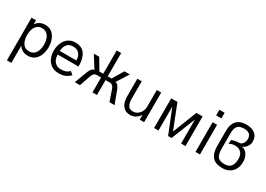

<svg xmlns="http://www.w3.org/2000/svg" viewBox="-3 -1610 3783 2735"><g transform="rotate(30 1888.5 -243.0)"><path d="M155.3 213.9H82V-487.8H155.3V-420.4Q206.5 -498 307.1 -498Q371.1 -498 414.8 -463.6Q458.5 -429.2 481.2 -371.6Q503.9 -314 503.9 -244.1Q503.9 -175.8 481.7 -117.7Q459.5 -59.6 413.1 -23.9Q368.2 9.8 307.1 9.8Q207.5 9.8 155.3 -67.4ZM288.6 -54.2Q336.9 -54.2 368.2 -80.3Q399.4 -106.4 414.3 -149.4Q429.2 -192.4 429.2 -243.2Q429.2 -292.5 414.8 -335.9Q400.4 -379.4 369.4 -406.5Q338.4 -433.6 288.6 -433.6Q240.7 -433.6 210 -407.7Q179.2 -381.8 164.6 -338.6Q149.9 -295.4 149.9 -243.2Q149.9 -192.9 164.1 -149.9Q178.2 -106.9 208.7 -80.6Q239.3 -54.2 288.6 -54.2Z M809.6 5.9Q738.8 5.9 689.2 -27.3Q639.6 -60.5 615 -116.9Q590.3 -173.3 590.3 -241.2Q590.3 -308.6 614.7 -366.5Q639.2 -424.3 686.5 -459.2Q733.9 -494.1 801.3 -494.1Q912.1 -494.1 960.7 -422.4Q1009.3 -350.6 1009.3 -237.8L1006.8 -219.2H667V-215.3Q667 -172.9 682.6 -138.7Q698.7 -102.1 731 -80.3Q763.2 -58.6 808.6 -58.6Q855 -58.6 887.2 -69.8Q919.4 -81.1 946.8 -109.4L996.6 -69.3Q956.5 -29.3 912.8 -11.7Q869.1 5.9 809.6 5.9ZM939.5 -278.8V-281.7Q939.5 -348.6 904.5 -388.9Q869.6 -429.2 801.3 -429.2Q758.8 -429.2 729.2 -409.7Q699.7 -390.1 684.6 -355.7Q669.4 -321.3 667 -278.8Z M1729 0H1645L1585 -175.3Q1572.8 -212.9 1554 -229Q1535.2 -245.1 1505.9 -245.1H1439.5V0H1365.7V-245.1H1298.3Q1269.5 -245.1 1251 -229Q1232.4 -212.9 1220.2 -175.3L1160.2 0H1075.2L1154.8 -212.4Q1167 -243.7 1186.8 -267.3Q1206.5 -291 1230.5 -291L1106 -487.8H1195.3L1302.7 -306.6H1365.7V-689.9H1439.5V-306.6H1502L1610.4 -487.8H1699.2L1574.7 -291Q1599.1 -291 1618.4 -267.3Q1637.7 -243.7 1649.4 -212.4Z M1989.7 11.2Q1931.2 11.2 1894 -16.6Q1856.9 -44.4 1839.4 -92Q1821.8 -139.6 1821.8 -198.7V-487.8H1894.5V-195.8Q1894.5 -135.3 1917.5 -93.5Q1940.4 -51.8 1997.1 -51.8Q2038.6 -51.8 2071.5 -74.2Q2104.5 -96.7 2123.5 -133.5Q2142.6 -170.4 2142.6 -213.4V-487.8H2214.8V0H2142.6V-82.5Q2132.8 -61.5 2111.6 -40Q2090.3 -18.6 2059.3 -3.7Q2028.3 11.2 1989.7 11.2Z M2895.5 0H2823.2V-395L2666 0H2609.4L2451.7 -394V0H2379.4V-487.8H2481.4L2638.2 -89.8L2793.5 -487.3H2895.5Z M3141.1 -596.7H3055.2V-689.9H3141.1ZM3133.8 0H3060.5V-487.8H3133.8Z M3506.3 9.8Q3429.2 9.8 3381.6 -15.6Q3334 -41 3311 -92.3Q3286.1 -145.5 3286.1 -232.9V-478.5Q3286.1 -545.9 3308.3 -595.7Q3330.6 -645.5 3377.2 -672.9Q3423.8 -700.2 3497.1 -700.2Q3586.9 -700.2 3640.6 -657.2Q3694.3 -614.3 3694.3 -529.8Q3694.3 -508.3 3683.8 -481.4Q3673.3 -454.6 3651.9 -431.4Q3630.4 -408.2 3597.2 -396Q3657.2 -385.7 3688.7 -332.5Q3720.2 -279.3 3720.2 -216.8Q3720.2 -144 3692.6 -93.5Q3665 -43 3616.7 -16.6Q3568.4 9.8 3506.3 9.8ZM3501 -54.7Q3576.2 -54.7 3608.6 -96.4Q3641.1 -138.2 3641.1 -216.8Q3641.1 -265.6 3623.3 -297.6Q3605.5 -329.6 3575.9 -345Q3546.4 -360.4 3510.3 -360.4Q3480.5 -360.4 3456.5 -354.7Q3432.6 -349.1 3412.6 -333V-396.5Q3436.5 -410.2 3469.2 -416Q3502 -421.9 3531.2 -422.9Q3560.1 -423.3 3578.6 -439.7Q3597.2 -456.1 3606.2 -480.5Q3615.2 -504.9 3615.2 -528.3Q3615.2 -633.3 3500.5 -633.3H3497.1Q3421.9 -633.3 3390.9 -596.7Q3359.9 -560.1 3359.9 -481.9V-233.4Q3359.9 -133.8 3390.9 -94.2Q3421.9 -54.7 3501 -54.7Z"/></g></svg>

Font: Acari Sans
Style: Regular
Weight: 400
Designer: Alfredo Marco Pradil and Stefan Peev
Foundry: Hanken Design Co.
Version: Version 1.045;February 4, 2021;FontCreator 13.0.0.2655 64-bi